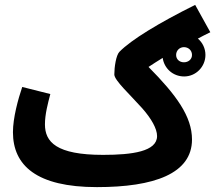

<svg xmlns="http://www.w3.org/2000/svg" viewBox="-20 -745 881 786"><path d="M377 21C611 21 766 -34 766 -174C766 -268 702 -356 588 -471C606 -483 625 -495 646 -508C652 -465 688 -432 734 -432C782 -432 821 -472 821 -520C821 -547 809 -571 790 -587C806 -596 823 -604 841 -613L779 -725C630 -651 517 -582 469 -533C455 -519 448 -470 448 -440C448 -416 513 -357 562 -302C600 -259 623 -218 623 -188C623 -125 522 -111 402 -111C210 -111 164 -164 164 -236C164 -277 176 -322 186 -360L71 -389C54 -339 33 -262 33 -204C33 -68 129 21 377 21ZM733 -490C715 -490 701 -502 701 -520C701 -538 715 -552 733 -552C751 -552 766 -539 766 -520C766 -502 751 -490 733 -490Z"/></svg>

Font: Noto Sans Arabic UI Cn
Style: Bold
Weight: 700
Width: 3
Designer: Monotype Design Team, Nadine Chahine and Nizar Qandah
Foundry: Monotype Imaging Inc.
Version: Version 2.010